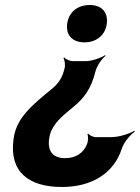

<svg xmlns="http://www.w3.org/2000/svg" viewBox="-20 -558 558 766"><path d="M227 188C342 188 433 137 466 35C474 10 500 -21 518 -33L515 -36C497 -24 453 -11 427 -11H361C351 -11 336 -19 332 -25L329 -23C332 -16 332 5 328 15C314 52 283 73 240 73C192 73 169 46 176 -4C178 -17 181 -30 187 -41C206 -79 239 -103 271 -130C316 -166 344 -206 360 -270C365 -293 386 -324 401 -335L399 -338C384 -327 345 -314 322 -314H271C259 -314 241 -322 236 -329L233 -326C238 -319 241 -299 238 -287C229 -247 212 -223 184 -201C150 -173 114 -144 86 -112C61 -83 40 -50 34 -3C16 128 95 188 227 188ZM338 -538C290 -538 254 -510 248 -463C242 -417 270 -389 317 -389C364 -389 400 -417 406 -463C412 -510 385 -538 338 -538Z"/></svg>

Font: Asimov
Style: EdgeIt
Weight: 500
Designer: Google
Version: Version 2.000980: 2014